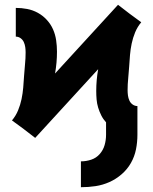

<svg xmlns="http://www.w3.org/2000/svg" viewBox="-20 -563 640 802"><path d="M318 219V111Q340 111 361 104Q382 97 396.5 80.5Q411 64 417 43Q423 22 423 0V-52Q411 -65 403 -81Q395 -97 390 -113.5Q385 -130 383.5 -147.5Q382 -165 382 -183Q382 -206 384 -228.5Q386 -251 390 -274L127 13L79 -24L30 -60Q46 -79 55.5 -102Q65 -125 70 -149Q75 -173 77 -197Q79 -221 80.5 -245.5Q82 -270 84.5 -294.5Q87 -319 87 -344Q87 -355 85.5 -366Q84 -377 79.5 -387Q75 -397 66 -403.5Q57 -410 46 -410V-530Q70 -530 93.5 -525.5Q117 -521 138 -509.5Q159 -498 175.5 -480Q192 -462 201.5 -440.5Q211 -419 214.5 -395Q218 -371 218 -347Q218 -324 216 -301.5Q214 -279 210 -256L473 -543L521 -506L570 -470Q554 -451 544.5 -428Q535 -405 530 -381Q525 -357 523 -333Q521 -309 519.5 -284.5Q518 -260 515.5 -235.5Q513 -211 513 -186Q513 -175 514.5 -164Q516 -153 520.5 -143Q525 -133 534 -126.5Q543 -120 554 -120V0Q554 31 548 61Q542 91 527 117.5Q512 144 488.5 164.5Q465 185 437 197.5Q409 210 379 214.5Q349 219 318 219Z"/></svg>

Font: Iosevka Curly Heavy Extended
Style: Regular
Weight: 900
Width: 7
Monospace: yes
Designer: Belleve Invis
Foundry: Belleve Invis
Version: Version 11.1.0; ttfautohint (v1.8.3)